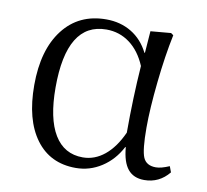

<svg xmlns="http://www.w3.org/2000/svg" viewBox="-65 -593 733 679"><g transform="rotate(10 301.5 -254.0)"><path d="M248 14.2Q155.8 14.2 104.5 -55.4Q53.2 -125 53.2 -249Q53.2 -376 109.6 -449Q166 -522 264.2 -522Q315.4 -522 355 -498Q394.5 -474.1 417 -429.2H418.9L424.8 -507.8L498 -514.2L506.8 -507.8Q490.7 -431.6 480.5 -334.7Q470.2 -237.8 470.2 -169.9Q470.2 -89.4 481.4 -63.2Q492.7 -37.1 526.9 -37.1Q545.9 -37.1 575.2 -49.8L583 -28.8Q547.9 14.2 494.1 14.2Q455.6 14.2 435.1 -11Q414.6 -36.1 410.2 -88.9H408.2Q383.3 -41 340.8 -13.4Q298.3 14.2 248 14.2ZM266.1 -26.9Q308.6 -26.9 344.2 -55.9Q379.9 -85 404.8 -140.1Q404.8 -266.1 413.1 -380.9Q391.6 -432.1 354.7 -459.5Q317.9 -486.8 271 -486.8Q128.9 -486.8 128.9 -253.9Q128.9 -142.6 164.1 -84.7Q199.2 -26.9 266.1 -26.9Z"/></g></svg>

Font: Literata Light
Style: Regular
Weight: 300
Designer: Latin by Veronika Burian and Jose Scaglione. Greek by Irene Vlachou. Cyrillic by Vera Evstafieva.
Foundry: TypeTogether
Version: Version 3.021